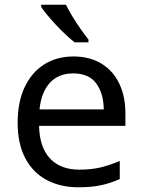

<svg xmlns="http://www.w3.org/2000/svg" viewBox="-20 -786 604 816"><path d="M292 -546Q361 -546 410.5 -516Q460 -486 486.5 -431.5Q513 -377 513 -304V-251H146Q148 -160 192.5 -112.5Q237 -65 317 -65Q368 -65 407.5 -74.5Q447 -84 489 -102V-25Q448 -7 408 1.5Q368 10 313 10Q237 10 178.5 -21Q120 -52 87.5 -113.5Q55 -175 55 -264Q55 -352 84.5 -415Q114 -478 167.5 -512Q221 -546 292 -546ZM291 -474Q228 -474 191.5 -433.5Q155 -393 148 -321H421Q420 -389 389 -431.5Q358 -474 291 -474ZM260 -766Q271 -744 287.5 -716.5Q304 -689 322.5 -663Q341 -637 356 -618V-606H297Q274 -624 245 -652.5Q216 -681 191.5 -709.5Q167 -738 155 -756V-766Z"/></svg>

Font: Noto Sans Meroitic
Style: Regular
Weight: 400
Designer: Monotype Design Team
Foundry: Monotype Imaging Inc.
Version: Version 2.002; ttfautohint (v1.8.4.7-5d5b)